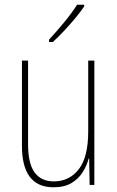

<svg xmlns="http://www.w3.org/2000/svg" viewBox="-20 -784 498 814"><path d="M380 -527V0H360L358 -112H356Q348 -82 330.5 -54Q313 -26 283 -8Q253 10 207 10Q73 10 73 -166V-527H99V-173Q99 -90 127 -52.5Q155 -15 208 -15Q274 -15 314 -66.5Q354 -118 354 -227V-527ZM337 -757Q321 -733 298 -705.5Q275 -678 250.5 -652Q226 -626 204 -606H188V-616Q222 -653 252.5 -690Q283 -727 307 -764H337Z"/></svg>

Font: Noto Sans Lao Looped Condensed Thin
Style: Regular
Weight: 100
Width: 3
Designer: Mark Frömberg, Ben Mitchell
Foundry: The Fontpad Ltd
Version: Version 1.002; ttfautohint (v1.8.4.7-5d5b)